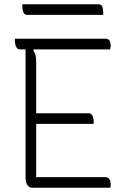

<svg xmlns="http://www.w3.org/2000/svg" viewBox="-20 -882 590 902"><path d="M131 0Q118 0 109 -12Q100 -24 100 -49V-650H73Q62 -650 56 -662Q50 -674 50 -690V-700H476Q490 -700 495 -690Q500 -680 500 -669Q500 -658 497 -650H139L136 -645Q144 -635 147 -622Q150 -609 150 -589V-350H397Q408 -350 414 -338.5Q420 -327 420 -310V-300H150V-50H472Q500 -50 500 -16Q500 -6 498 0ZM85 -862H442Q456 -862 460.5 -850.5Q465 -839 465 -822V-812H108Q95 -812 90 -824Q85 -836 85 -852Z"/></svg>

Font: Recursive Sn Csl St Lt
Style: Regular
Weight: 300
Version: Version 1.079;hotconv 1.0.112;makeotfexe 2.5.65598; ttfautoh